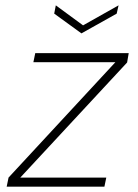

<svg xmlns="http://www.w3.org/2000/svg" viewBox="-20 -699 515 719"><path d="M456 -465 56 -34H378L371 0H5L12 -34L412 -466H105L112 -500H462ZM424 -679 417 -648 285 -574 183 -648 189 -679 291 -604Z"/></svg>

Font: Albert Sans ExtraLight
Style: Italic
Weight: 250
Italic angle: -11.25°
Designer: Andreas Rasmussen
Foundry: a.Foundry
Version: Version 1.025